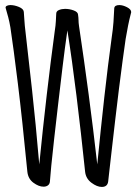

<svg xmlns="http://www.w3.org/2000/svg" viewBox="-20 -724 540 758"><path d="M246 -604Q236 -535 227 -460Q218 -385 209.5 -312.5Q201 -240 194 -177.5Q187 -115 182.5 -70Q178 -25 177 -7Q176 3 169 8Q162 13 152 13Q133 13 112 -2.5Q91 -18 88 -46Q68 -252 50.5 -394.5Q33 -537 21 -616Q17 -639 12.5 -656Q8 -673 3 -690Q3 -691 2.5 -692Q2 -693 2 -694Q2 -699 8 -701.5Q14 -704 21 -704Q37 -704 55 -696.5Q73 -689 74 -677Q75 -663 76 -648Q77 -633 78 -622Q92 -500 106.5 -369Q121 -238 135 -75Q149 -216 164.5 -349Q180 -482 196 -600Q200 -626 200.5 -640.5Q201 -655 202 -670Q202 -680 213 -684.5Q224 -689 237 -689Q254 -689 270.5 -683Q287 -677 288 -667Q290 -654 290 -644.5Q290 -635 292 -621Q312 -487 330 -351.5Q348 -216 364 -75Q378 -217 392 -342Q406 -467 421 -576Q426 -609 428 -637Q430 -665 431 -691Q432 -704 451 -704Q465 -704 481.5 -695.5Q498 -687 498 -676Q498 -675 497.5 -674Q497 -673 497 -672Q490 -645 485.5 -622Q481 -599 476 -570Q471 -536 464 -484Q457 -432 449.5 -372Q442 -312 435 -251.5Q428 -191 422 -139Q416 -87 412 -51.5Q408 -16 407 -7Q404 14 382 14Q363 14 341 -2.5Q319 -19 316 -46Q300 -200 282 -345.5Q264 -491 246 -604Z"/></svg>

Font: Moon Stars Kai T HW Light
Style: Regular
Weight: 300
Designer: GuiWonder
Version: Version 1.101